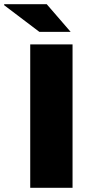

<svg xmlns="http://www.w3.org/2000/svg" viewBox="-60 -901 453 921"><path d="M279 -748H129L-40 -876V-881H164ZM85 0V-688H288V0Z"/></svg>

Font: Archivo Expanded ExtraBold
Style: Regular
Weight: 800
Width: 7
Designer: Hector Gatti
Foundry: Omnibus-Type
Version: Version 2.001; ttfautohint (v1.8.3)